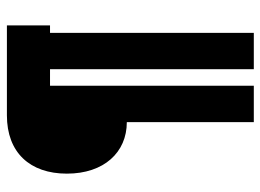

<svg xmlns="http://www.w3.org/2000/svg" viewBox="-122 -652 773 570"><g transform="rotate(-90 265.0 -366.5)"><path d="M188 -377V0H296V-605H345V0H453V-605H475V-733H208C98 -733 35 -665 35 -555C35 -445 98 -377 188 -377Z"/></g></svg>

Font: Kreadon Extra Bold
Style: Regular
Weight: 800
Designer: kohakuno
Foundry: StudioGnu
Version: Version 1.000;Glyphs 3.1.2 (3151)